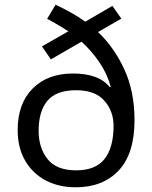

<svg xmlns="http://www.w3.org/2000/svg" viewBox="-20 -785 645 815"><path d="M216 -765Q248 -750 280.5 -732Q313 -714 342 -693L457 -760L495 -706L396 -649Q464 -585 507.5 -491Q551 -397 551 -275Q551 -133 484 -61.5Q417 10 301 10Q229 10 173.5 -19.5Q118 -49 86.5 -103.5Q55 -158 55 -233Q55 -345 118.5 -409Q182 -473 290 -473Q343 -473 382.5 -459Q422 -445 446 -415L450 -417Q434 -474 401 -522Q368 -570 326 -608L196 -533L158 -588L270 -652Q249 -666 226 -679.5Q203 -693 180 -705ZM303 -402Q219 -402 181.5 -357.5Q144 -313 144 -230Q144 -157 182 -109.5Q220 -62 303 -62Q386 -62 424 -110.5Q462 -159 462 -251Q462 -313 423 -357.5Q384 -402 303 -402Z"/></svg>

Font: Noto Sans Imperial Aramaic
Style: Regular
Weight: 400
Designer: Monotype Design Team
Foundry: Monotype Imaging Inc.
Version: Version 2.001; ttfautohint (v1.8.4.7-5d5b)